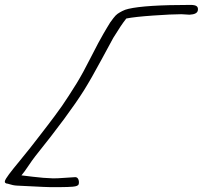

<svg xmlns="http://www.w3.org/2000/svg" viewBox="-100 -650 831 786"><path d="M710 -607.9Q707.5 -591.3 675.8 -589.8Q671.4 -589.8 659.9 -590.8Q648.4 -591.8 642.1 -591.8Q603.5 -591.8 527.1 -586.4Q450.7 -581.1 417 -574.2Q396 -547.9 363.8 -495.1Q357.9 -484.9 315.9 -406.7Q273.9 -328.6 244.1 -280.8Q181.6 -181.2 43.9 -9.8Q31.7 5.9 15.6 30Q-0.5 54.2 -12.2 67.9Q-11.2 67.9 33.9 73.5Q79.1 79.1 116.2 80.1Q130.9 80.6 166.3 77.9Q201.7 75.2 208 75.2Q216.8 75.2 220.7 84.2Q224.6 93.3 222.2 104Q221.2 107.9 215.3 110.6Q209.5 113.3 197.5 114.3Q185.5 115.2 176 115.5Q166.5 115.7 149.7 116Q132.8 116.2 126 116.2Q105.5 117.2 -29.8 109.9Q-39.6 109.4 -47.4 107.7Q-55.2 106 -60.5 104.2Q-65.9 102.5 -67.9 102.1Q-75.2 101.6 -78.1 98.9Q-81.1 96.2 -80.1 91.8Q-78.6 84 -63.2 63.5Q-47.9 43 -19.5 8.8Q8.8 -25.4 23.9 -44.9Q34.2 -58.1 59.6 -90.8Q85 -123.5 94 -135.5Q103 -147.5 122.6 -173.3Q142.1 -199.2 153.6 -216.1Q165 -232.9 181.4 -257.8Q197.8 -282.7 213.9 -309.1Q238.8 -349.6 272.2 -415.8Q305.7 -481.9 324.2 -513.2Q327.6 -519 337.4 -535.6Q347.2 -552.2 351.1 -558.1Q355 -564 364.3 -575.9Q373.5 -587.9 381.1 -593.3Q388.7 -598.6 400.4 -604.7Q412.1 -610.8 425.8 -613.8Q494.1 -629.9 680.2 -629.9Q697.8 -629.9 704.8 -624.8Q711.9 -619.6 710 -607.9Z"/></svg>

Font: Gogol
Style: Regular
Weight: 400
Italic angle: -48°
Designer: Gennady Fridman
Foundry: ParaType Ltd
Version: Version 1.001